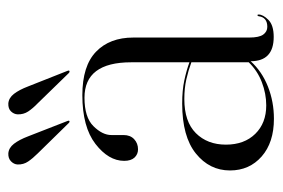

<svg xmlns="http://www.w3.org/2000/svg" viewBox="-126 -528 663 450"><g transform="rotate(-90 205.0 -302.5)"><path d="M31 -94.5Q31 -142.5 70.8 -174.5Q110.5 -206.5 187.5 -206.5Q219 -206.5 242.2 -201.5Q265.5 -196.5 284.5 -189.5V-326Q284.5 -435.5 201.5 -435.5Q155.5 -435.5 134.8 -414.5Q114 -393.5 114 -372.5V-344Q114 -328 104.2 -319Q94.5 -310 80.5 -310Q69 -310 61.2 -318.2Q53.5 -326.5 53.5 -342.5Q53.5 -379 93.2 -409.8Q133 -440.5 207.5 -440.5Q276 -440.5 309.2 -408.5Q342.5 -376.5 342.5 -321V-49.5Q342.5 -26 349.5 -16.5Q356.5 -7 367.5 -7Q390 -7 392.5 -27.5Q393 -30 395 -30Q396.5 -30 396.5 -27.5Q396.5 -17 384 -4.5Q371.5 8 344 8Q287 8 287 -46Q263 -19.5 227.5 -5.5Q192 8.5 152 8.5Q96.5 8.5 63.8 -20.2Q31 -49 31 -94.5ZM91.5 -104Q91.5 -61 116.8 -35.2Q142 -9.5 183.5 -9.5Q211 -9.5 237.8 -19.8Q264.5 -30 284.5 -50.5V-185Q265.5 -192 244.5 -196.8Q223.5 -201.5 198.5 -201.5Q145.5 -201.5 118.5 -174.5Q91.5 -147.5 91.5 -104ZM111 -567.5 146.5 -476.5Q148.5 -472.5 147 -471Q145 -469.5 142 -472.5L71 -545Q59.5 -556.5 52 -567.5Q44.5 -578.5 45 -592.5Q45.5 -601 52.5 -607.8Q59.5 -614.5 71 -614Q84 -613 93.5 -600.8Q103 -588.5 111 -567.5ZM228 -567.5 264 -476.5Q266 -472.5 264.5 -471Q262 -469.5 259 -472.5L188.5 -545Q176.5 -556.5 169.2 -567.5Q162 -578.5 162.5 -592.5Q163 -601 169.5 -607.8Q176 -614.5 188 -614Q201 -613 210.5 -600.8Q220 -588.5 228 -567.5Z"/></g></svg>

Font: Fraunces 144pt S000 Light
Style: Regular
Weight: 300
Version: Version 1.000; ttfautohint (v1.8.3)